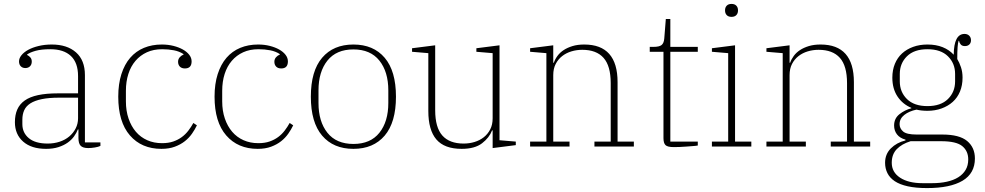

<svg xmlns="http://www.w3.org/2000/svg" viewBox="-20 -747 5024 979"><path d="M215 12Q140 12 98 -25Q56 -62 56 -124Q56 -161 68 -188.5Q80 -216 106 -234.5Q132 -253 174 -262Q216 -271 275 -271H378V-359Q378 -427 341.5 -461.5Q305 -496 237 -496Q191 -496 162 -488Q133 -480 118 -469V-467Q128 -462 135 -454Q142 -446 142 -433Q142 -418 133 -409Q124 -400 109 -400Q95 -400 86 -409Q77 -418 77 -434Q77 -450 89.5 -465.5Q102 -481 124 -493Q146 -505 177 -512.5Q208 -520 244 -520Q322 -520 367.5 -480Q413 -440 413 -364V-21H492V-3Q482 2 463.5 5Q445 8 430 8Q403 8 391.5 -3.5Q380 -15 380 -43V-87H377Q370 -69 357.5 -51.5Q345 -34 325.5 -20Q306 -6 278.5 3Q251 12 215 12ZM223 -15Q256 -15 284.5 -24.5Q313 -34 333.5 -51.5Q354 -69 366 -92.5Q378 -116 378 -144V-249H282Q229 -249 193 -241.5Q157 -234 135 -220Q113 -206 103.5 -185Q94 -164 94 -137V-114Q94 -70 127 -42.5Q160 -15 223 -15Z M803 12Q702 12 642.5 -56.5Q583 -125 583 -254Q583 -319 599 -369Q615 -419 644 -452.5Q673 -486 714 -503Q755 -520 805 -520Q837 -520 864.5 -513Q892 -506 912.5 -494.5Q933 -483 945 -467.5Q957 -452 957 -434Q957 -398 923 -398Q906 -398 897 -407.5Q888 -417 888 -432Q888 -445 896 -454.5Q904 -464 916 -469V-471Q895 -485 867 -490.5Q839 -496 807 -496Q763 -496 729 -480.5Q695 -465 671 -437Q647 -409 634.5 -370Q622 -331 622 -284V-230Q622 -182 635.5 -142.5Q649 -103 673 -75Q697 -47 731 -32Q765 -17 806 -17Q839 -17 863.5 -25.5Q888 -34 907 -48Q926 -62 940.5 -81Q955 -100 966 -120L984 -108Q974 -87 959 -65.5Q944 -44 922.5 -27Q901 -10 871.5 1Q842 12 803 12Z M1294 12Q1193 12 1133.5 -56.5Q1074 -125 1074 -254Q1074 -319 1090 -369Q1106 -419 1135 -452.5Q1164 -486 1205 -503Q1246 -520 1296 -520Q1328 -520 1355.5 -513Q1383 -506 1403.5 -494.5Q1424 -483 1436 -467.5Q1448 -452 1448 -434Q1448 -398 1414 -398Q1397 -398 1388 -407.5Q1379 -417 1379 -432Q1379 -445 1387 -454.5Q1395 -464 1407 -469V-471Q1386 -485 1358 -490.5Q1330 -496 1298 -496Q1254 -496 1220 -480.5Q1186 -465 1162 -437Q1138 -409 1125.5 -370Q1113 -331 1113 -284V-230Q1113 -182 1126.5 -142.5Q1140 -103 1164 -75Q1188 -47 1222 -32Q1256 -17 1297 -17Q1330 -17 1354.5 -25.5Q1379 -34 1398 -48Q1417 -62 1431.5 -81Q1446 -100 1457 -120L1475 -108Q1465 -87 1450 -65.5Q1435 -44 1413.5 -27Q1392 -10 1362.5 1Q1333 12 1294 12Z M1782 -13Q1869 -13 1914.5 -70Q1960 -127 1960 -222V-286Q1960 -381 1914.5 -438Q1869 -495 1782 -495Q1695 -495 1649.5 -438Q1604 -381 1604 -286V-222Q1604 -127 1649.5 -70Q1695 -13 1782 -13ZM1782 12Q1680 12 1622.5 -55.5Q1565 -123 1565 -254Q1565 -385 1622.5 -452.5Q1680 -520 1782 -520Q1884 -520 1941.5 -452.5Q1999 -385 1999 -254Q1999 -123 1941.5 -55.5Q1884 12 1782 12Z M2334 12Q2246 12 2205 -36Q2164 -84 2164 -181V-476L2081 -483V-501L2199 -516V-185Q2199 -97 2235.5 -56Q2272 -15 2344 -15Q2373 -15 2399.5 -23Q2426 -31 2446.5 -47Q2467 -63 2479.5 -87Q2492 -111 2492 -144V-476L2409 -483V-501L2527 -516V-32L2610 -25V-7L2492 8V-82H2489Q2475 -45 2438 -16.5Q2401 12 2334 12Z M2683 -25H2766V-476L2683 -483V-501L2801 -516V-427H2804Q2810 -445 2822.5 -462Q2835 -479 2854 -491.5Q2873 -504 2899 -512Q2925 -520 2959 -520Q3129 -520 3129 -328V-25H3212V0H3011V-25H3094V-323Q3094 -411 3057.5 -452Q3021 -493 2949 -493Q2920 -493 2893.5 -485Q2867 -477 2846.5 -461Q2826 -445 2813.5 -421Q2801 -397 2801 -364V-25H2884V0H2683Z M3415 3Q3384 3 3373.5 -7Q3363 -17 3363 -43V-483H3293V-508H3312Q3342 -508 3353.5 -517.5Q3365 -527 3367 -550L3375 -650H3398V-508H3538V-483H3398V-25H3538V-5Q3527 -3 3511 -2Q3495 -1 3478 0.5Q3461 2 3444 2.5Q3427 3 3415 3Z M3710 -661Q3694 -661 3685.5 -670Q3677 -679 3677 -693V-695Q3677 -709 3685.5 -718Q3694 -727 3710 -727Q3726 -727 3734.5 -718Q3743 -709 3743 -695V-693Q3743 -679 3734.5 -670Q3726 -661 3710 -661ZM3610 -25H3693V-476L3610 -483V-501L3728 -516V-25H3811V0H3610Z M3888 -25H3971V-476L3888 -483V-501L4006 -516V-427H4009Q4015 -445 4027.5 -462Q4040 -479 4059 -491.5Q4078 -504 4104 -512Q4130 -520 4164 -520Q4334 -520 4334 -328V-25H4417V0H4216V-25H4299V-323Q4299 -411 4262.5 -452Q4226 -493 4154 -493Q4125 -493 4098.5 -485Q4072 -477 4051.5 -461Q4031 -445 4018.5 -421Q4006 -397 4006 -364V-25H4089V0H3888Z M4707 212Q4650 212 4609 203Q4568 194 4542.5 177Q4517 160 4505 136Q4493 112 4493 83Q4493 39 4522.5 9.5Q4552 -20 4597 -31V-35Q4568 -43 4553.5 -62Q4539 -81 4539 -107Q4539 -143 4566 -164.5Q4593 -186 4627 -195V-197Q4582 -216 4556 -255.5Q4530 -295 4530 -351Q4530 -390 4543 -421.5Q4556 -453 4579.5 -474.5Q4603 -496 4636 -508Q4669 -520 4709 -520Q4753 -520 4786.5 -506.5Q4820 -493 4843 -468Q4844 -574 4898 -574Q4913 -574 4922 -565Q4931 -556 4931 -542Q4931 -528 4922.5 -520Q4914 -512 4900 -512Q4886 -512 4879 -520Q4872 -528 4870 -539H4868Q4861 -521 4861 -446Q4872 -428 4880 -404Q4888 -380 4888 -351Q4888 -312 4875 -280.5Q4862 -249 4838 -227.5Q4814 -206 4781 -194Q4748 -182 4709 -182Q4678 -182 4653 -188Q4615 -180 4591 -161Q4567 -142 4567 -114Q4567 -92 4585 -76.5Q4603 -61 4654 -61H4785Q4872 -61 4911.5 -28Q4951 5 4951 61Q4951 137 4888 174.5Q4825 212 4707 212ZM4709 -206Q4777 -206 4813.5 -242Q4850 -278 4850 -332V-370Q4850 -424 4813.5 -460Q4777 -496 4709 -496Q4641 -496 4604.5 -460Q4568 -424 4568 -370V-332Q4568 -278 4604.5 -242Q4641 -206 4709 -206ZM4527 83Q4527 131 4569.5 159Q4612 187 4684 187H4733Q4774 187 4808 179.5Q4842 172 4866 157Q4890 142 4903.5 119.5Q4917 97 4917 66Q4917 23 4886.5 -2Q4856 -27 4779 -27H4623Q4578 -13 4552.5 13.5Q4527 40 4527 83Z"/></svg>

Font: IBM Plex Serif ExtLt
Style: Regular
Weight: 200
Designer: Mike Abbink, Paul van der Laan, Pieter van Rosmalen
Foundry: Bold Monday
Version: Version 3.001